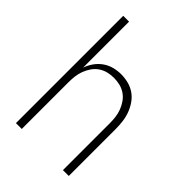

<svg xmlns="http://www.w3.org/2000/svg" viewBox="-215 -832 930 930"><g transform="rotate(45 250.0 -367.5)"><path d="M69 0V-735H109V-420Q117 -444 132 -465Q147 -486 167.5 -500.5Q188 -515 212.5 -521.5Q237 -528 262 -528Q288 -528 313 -521.5Q338 -515 358.5 -500.5Q379 -486 393.5 -464.5Q408 -443 416.5 -419.5Q425 -396 428 -370.5Q431 -345 431 -320V0H391V-320Q391 -341 388.5 -362Q386 -383 378.5 -402.5Q371 -422 359 -439.5Q347 -457 329.5 -469Q312 -481 291.5 -486Q271 -491 250 -491Q229 -491 208.5 -486Q188 -481 170.5 -469Q153 -457 141 -439.5Q129 -422 121.5 -402.5Q114 -383 111.5 -362Q109 -341 109 -320V0Z"/></g></svg>

Font: Iosevka Term Curly Extralight
Style: Regular
Weight: 200
Designer: Belleve Invis
Foundry: Belleve Invis
Version: Version 32.3.0